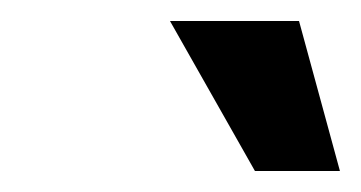

<svg xmlns="http://www.w3.org/2000/svg" viewBox="-20 -743 344 183"><path d="M223 -580H304L265 -723H142Z"/></svg>

Font: Uncut Sans Semibold Italic
Style: Regular
Weight: 600
Italic angle: -11°
Designer: Kasper Nordkvist
Foundry: UNCUT.wtf
Version: Version 1.304;Glyphs 3.2 (3246)